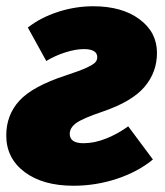

<svg xmlns="http://www.w3.org/2000/svg" viewBox="-31 -574 528 614"><path d="M471 -405Q471 -343 431 -296Q391 -249 297 -217Q232 -195 212 -180Q192 -165 192 -146Q192 -116 236 -116Q271 -116 308.5 -131Q346 -146 379 -170L458 -64Q411 -25 343.5 -2.5Q276 20 204 20Q106 20 47.5 -24Q-11 -68 -11 -141Q-11 -206 31 -252Q73 -298 180 -333Q226 -348 247 -358Q268 -368 274 -375Q280 -382 280 -391Q280 -417 237 -417Q211 -417 178 -406.5Q145 -396 117 -379L58 -486Q99 -518 154.5 -536Q210 -554 267 -554Q359 -554 415 -512.5Q471 -471 471 -405Z"/></svg>

Font: Fira Sans Black
Style: Italic
Weight: 900
Italic angle: -8°
Designer: Carrois Corporate & Edenspiekermann AG
Foundry: Carrois Corporate GbR & Edenspiekermann AG
Version: Version 4.203